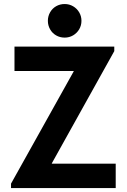

<svg xmlns="http://www.w3.org/2000/svg" viewBox="-20 -957 645 977"><path d="M36.1 -22.5 355 -593.8V-595.7H53.7V-719.7H561.5V-696.8L243.7 -126V-124H568.8V0H36.1ZM223.6 -851.1Q223.6 -874.5 234.9 -894.3Q246.1 -914.1 265.6 -925.3Q285.2 -936.5 309.1 -936.5Q332.5 -936.5 352.1 -925Q371.6 -913.6 383.1 -894Q394.5 -874.5 394.5 -851.1Q394.5 -827.6 383.1 -808.1Q371.6 -788.6 352.1 -777.1Q332.5 -765.6 309.1 -765.6Q285.2 -765.6 265.6 -776.9Q246.1 -788.1 234.9 -807.9Q223.6 -827.6 223.6 -851.1Z"/></svg>

Font: Reddit Sans
Style: Bold
Weight: 700
Designer: Stephen Hutchings
Foundry: Reddit
Version: Version 1.013